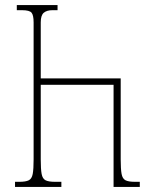

<svg xmlns="http://www.w3.org/2000/svg" viewBox="-20 -734 604 754"><path d="M510 -20H529V0H426V-401H140V-108Q140 -70 143.5 -51Q147 -32 159 -26Q171 -20 196 -20H221V0H39V-20H56Q81 -20 93 -26Q105 -32 108.5 -51Q112 -70 112 -108V-646Q112 -674 104 -684Q96 -694 66 -694H46V-714H206V-694H186Q164 -694 152 -684Q140 -674 140 -646V-426H454V-108Q454 -70 457.5 -51Q461 -32 473 -26Q485 -20 510 -20Z"/></svg>

Font: Noto Serif Georgian ExtraCondensed Thin
Style: Regular
Weight: 100
Width: 2
Designer: Monotype Design Team, Akaki Razmadze
Foundry: Google LLC
Version: Version 2.003; ttfautohint (v1.8.4.7-5d5b)